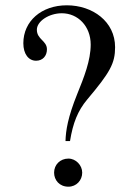

<svg xmlns="http://www.w3.org/2000/svg" viewBox="-20 -696 484 724"><path d="M244 -164C255 -232 273 -278 309 -321C395 -423 414 -457 414 -518C414 -615 329 -676 232 -676C136 -676 68 -616 68 -533C68 -492 88 -467 116 -467C141 -467 157 -485 157 -510C157 -543 119 -547 119 -584C119 -616 165 -646 213 -646C274 -646 322 -597 322 -528C322 -468 297 -405 271 -341C236 -254 228 -204 227 -164ZM290 -45C290 -73 266 -98 238 -98C207 -98 184 -75 184 -45C184 -17 204 8 238 8C268 8 290 -16 290 -45Z"/></svg>

Font: XITS Math
Style: Regular
Weight: 400
Designer: MicroPress Inc., with final additions and corrections provided by Coen Hoffman, Elsevier (retired)
Version: Version 1.108